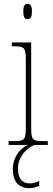

<svg xmlns="http://www.w3.org/2000/svg" viewBox="-20 -758 277 1004"><path d="M124 -658C138 -658 147 -666 147 -698C147 -729 138 -738 124 -738C110 -738 102 -729 102 -698C102 -666 110 -658 124 -658ZM25 0H126C90 14 47 60 47 127C47 195 82 226 133 226C154 226 168 222 185 213V188C165 198 153 201 134 201C100 201 74 180 74 123C74 59 122 15 160 0H230V-20H212C148 -20 143 -25 143 -95V-536H42V-516H51C110 -516 115 -509 115 -437V-95C115 -25 110 -20 45 -20H25Z"/></svg>

Font: Noto Serif Hebrew Condensed Thin
Style: Regular
Weight: 100
Width: 3
Designer: Monotype Design Team
Foundry: Monotype Imaging Inc.
Version: Version 2.004